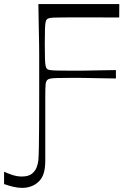

<svg xmlns="http://www.w3.org/2000/svg" viewBox="-93 -720 656 947"><path d="M-72.9 187.9V126.9Q-57.6 134.4 -33.4 142.5Q-9.3 150.6 14.3 150.6Q47.3 150.6 64.2 137.1Q81.1 123.6 88.1 104.3Q95.1 85 96.3 69.4Q98.1 46.3 98.7 5.3Q99.3 -35.7 99.8 -91.1Q100.3 -146.4 100.3 -212.3Q100.3 -278.1 100.3 -350.1Q100.3 -383.1 100.3 -406.6Q100.3 -430.1 100.3 -452.6Q100.3 -475.1 99.8 -505.6Q99.3 -536.1 98.3 -582.1Q97.3 -628.1 96.3 -700.1H495.4L495 -633.7Q466.7 -633.8 442.1 -633.9Q417.6 -634 395 -634.1Q372.4 -634.1 349.4 -634.1Q326.4 -634.1 301.3 -634.1Q249.4 -634.1 218.8 -634Q188.1 -633.8 172.1 -633.1Q156.1 -632.3 149.6 -630.4Q143.1 -628.6 139.7 -626.1Q135 -622.3 132.5 -613.1Q130 -604 128.9 -578.8Q127.9 -553.7 127.9 -503.1Q127.9 -452.7 128.9 -427.6Q130 -402.4 132.5 -392.9Q135 -383.3 139.7 -379.4Q144.4 -375.9 153.6 -374.4Q162.9 -372.9 186.1 -372.1Q209.3 -371.4 255.9 -371.4Q281.7 -371.4 298.6 -371.4Q315.6 -371.4 335.3 -371.9Q355 -372.4 387.9 -372.9Q420.9 -373.4 478.7 -374.4V-332.9Q420.9 -333.9 387.9 -334.4Q355 -334.9 335.3 -335.4Q315.6 -335.9 299.1 -335.9Q282.6 -335.9 256.7 -335.9Q210.1 -335.9 186.8 -335.1Q163.4 -334.4 154.4 -332.3Q145.4 -330.1 140.6 -326Q133.6 -319.7 131.9 -303.2Q130.3 -286.7 130.3 -240.1Q130.3 -179.1 130.3 -139.8Q130.3 -100.4 130.3 -74.1Q130.3 -47.7 130.3 -27.1Q130.3 -6.4 130.3 16.5Q130.3 39.4 130.3 73.3Q130.3 110.6 121.9 136.6Q113.4 162.7 94.7 178.6Q79.6 192.3 59.4 199.5Q39.3 206.7 16.3 206.7Q-6 206.7 -29.1 200.9Q-52.3 195.1 -72.9 187.9Z"/></svg>

Font: Ojuju ExtraLight
Style: Regular
Weight: 200
Designer: Chisaokwu Joboson, Mirko Velimirovic
Foundry: Udi Foundry
Version: Version 1.000